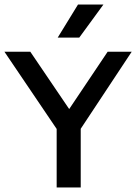

<svg xmlns="http://www.w3.org/2000/svg" viewBox="-36 -822 598 842"><path d="M212.5 0V-298.5L234.5 -224L-16.5 -595H97L283.5 -320H251.5L436 -595H541.5L296 -224L318 -297.5V0ZM217 -657 306 -802H417.5L311.5 -657Z"/></svg>

Font: Encode Sans SC Condensed Thin Medium
Style: Regular
Weight: 500
Version: Version 3.002